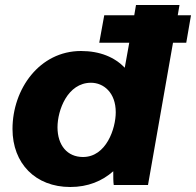

<svg xmlns="http://www.w3.org/2000/svg" viewBox="-20 -740 784 768"><path d="M435 0H572L672 -569H725L744 -679H691L698 -720H524L517 -679H397L377 -569H497L479 -469C439 -511 380 -536 304 -536C138 -536 30 -384 30 -224C30 -86 122 8 261 8C332 8 389 -16 433 -55C433 -33 433 -11 435 0ZM344 -409C394 -409 443 -370 443 -291C443 -226 405 -112 312 -112C249 -112 210 -159 210 -231C210 -299 250 -409 344 -409Z"/></svg>

Font: Fixel Display ExtraBold
Style: Italic
Weight: 800
Italic angle: -10°
Designer: AlfaBravo + MacPaw
Foundry: Kyrylo Tkachov, Marchela Mozhyna, Serhii Makarenko, Maria Weinstein, Zakhar Kryvoshyya
Version: Version 1.210;Glyphs 3.2 (3217)